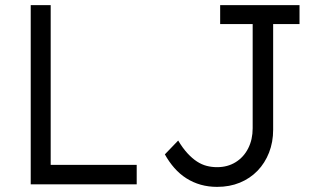

<svg xmlns="http://www.w3.org/2000/svg" viewBox="-20 -720 1239 750"><path d="M100 0V-700H178V-76H514V0ZM624 -117 676 -171Q694 -141 712.5 -121Q731 -101 749.5 -89Q768 -77 787.5 -72Q807 -67 828 -67Q869 -67 900.5 -86.5Q932 -106 949.5 -140.5Q967 -175 967 -219V-626H840V-700H1150V-626H1047V-213Q1047 -165 1031 -124Q1015 -83 986 -53Q957 -23 917 -6.5Q877 10 828 10Q794 10 764 1.5Q734 -7 708 -23.5Q682 -40 661 -64Q640 -88 624 -117Z"/></svg>

Font: Our Lexend Light
Style: Regular
Weight: 300
Designer: Bonnie Shaver-Troup, Thomas Jockin
Foundry: Lexend
Version: Version 1.007